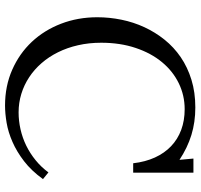

<svg xmlns="http://www.w3.org/2000/svg" viewBox="-36 -720 772 739"><g transform="rotate(90 349.5 -350.0)"><path d="M399.9 -675.3Q346.7 -675.3 300 -652.6Q253.4 -629.9 218.8 -588.1Q184.1 -546.4 164.1 -486.8Q144 -427.2 144 -354Q144 -306.6 153.6 -264.9Q163.1 -223.1 180.7 -187.7Q198.2 -152.3 222.7 -124.3Q247.1 -96.2 276.9 -76.7Q306.6 -57.1 340.8 -46.6Q375 -36.1 412.1 -36.1Q444.8 -36.1 477.3 -43.5Q509.8 -50.8 539.8 -65.4Q569.8 -80.1 596.2 -101.6Q622.6 -123 643.1 -150.9L668.9 -129.9Q636.7 -85.4 599.9 -57.1Q563 -28.8 525.6 -12.5Q488.3 3.9 452.4 10Q416.5 16.1 385.7 16.1Q310.5 16.1 248 -11.5Q185.5 -39.1 140.6 -86.9Q95.7 -134.8 70.8 -199.5Q45.9 -264.2 45.9 -338.9Q45.9 -385.7 55.4 -432.1Q64.9 -478.5 84.2 -520.3Q103.5 -562 132.3 -597.9Q161.1 -633.8 199.7 -660.2Q238.3 -686.5 286.6 -701.4Q335 -716.3 393.1 -716.3Q449.7 -716.3 499 -701.2Q548.3 -686 594.7 -655.3L589.8 -709H644V-477.1H607.9Q602.5 -523.9 585.7 -560.8Q568.8 -597.7 542.2 -623Q515.6 -648.4 479.5 -661.9Q443.4 -675.3 399.9 -675.3Z"/></g></svg>

Font: DimaThulth2
Style: Regular
Weight: 400
Designer: R.Balvardi
Foundry: R.Balvardi (R.Balvardi@gmail.com)
Version: Version 1.00;November 13, 2018;FontCreator 11.5.0.2427 64-bi